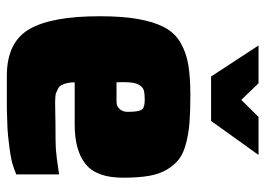

<svg xmlns="http://www.w3.org/2000/svg" viewBox="-128 -648 781 565"><g transform="rotate(90 262.5 -365.5)"><path d="M335.9 -596.2H205.1L113.8 -735.8H225.1L273.9 -685.1L324.2 -735.8H436ZM279.8 -317.9Q292.5 -317.9 300.8 -327.1Q309.1 -336.4 309.1 -350.1Q309.1 -380.4 303.7 -390.6Q298.3 -400.9 273.9 -400.9Q256.3 -400.9 247.6 -398.7Q238.8 -396.5 232.2 -387.9Q225.6 -379.4 223.1 -363.3Q221.7 -352.1 221.7 -335.9L222.2 -317.9ZM286.1 4.9H203.1Q105 4.9 66.4 -60.3Q27.8 -125.5 27.8 -268.1Q27.8 -335 35.9 -380.9Q43.9 -426.8 59.8 -457.5Q75.7 -488.3 104.2 -505.4Q132.8 -522.5 169.2 -528.8Q205.6 -535.2 259.8 -535.2Q307.6 -535.2 339.6 -532.7Q371.6 -530.3 401.1 -522.7Q430.7 -515.1 448 -502Q465.3 -488.8 478.8 -466.6Q492.2 -444.3 497.6 -413.1Q502.9 -381.8 502.9 -336.9Q502.9 -259.3 463.1 -227.1Q423.3 -194.8 346.2 -194.8H222.2Q222.2 -172.4 230.5 -155.8Q233.9 -149.4 241 -145.8Q248 -142.1 254.4 -139.6Q263.2 -137.2 283.2 -137.2L342.8 -138.2Q399.4 -138.2 419.2 -139.4Q439 -140.6 493.2 -148.9V-22.9Q478.5 -16.6 460.4 -11.2Q438.5 -5.4 399.4 -1Q387.2 0 377.4 1.5Q359.9 3.4 329.1 3.9Q308.6 4.9 286.1 4.9Z"/></g></svg>

Font: Squarion Black
Style: Regular
Weight: 900
Designer: Natanael Gama
Version: Version 1.00;September 12, 2019;FontCreator 11.5.0.2425 64-b